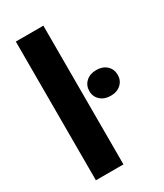

<svg xmlns="http://www.w3.org/2000/svg" viewBox="-189 -824 767 899"><g transform="rotate(-30 194.5 -375.0)"><path d="M202.6 -750V0H53.7V-750ZM235.8 -376.5Q235.8 -407.2 257.1 -426.8Q278.3 -446.3 312.5 -446.3Q347.2 -446.3 368.2 -426.8Q389.2 -407.2 389.2 -376.5Q389.2 -346.7 368.2 -327.1Q347.2 -307.6 312.5 -307.6Q278.3 -307.6 257.1 -327.1Q235.8 -346.7 235.8 -376.5Z"/></g></svg>

Font: Roboto Condensed ExtraBold
Style: Regular
Weight: 800
Designer: Christian Robertson
Foundry: Google
Version: Version 3.008; 2023